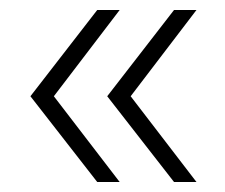

<svg xmlns="http://www.w3.org/2000/svg" viewBox="-20 -433 451 385"><path d="M41 -240 175 -413H220L88 -240L220 -68H175ZM195 -240 329 -413H374L242 -240L374 -68H329Z"/></svg>

Font: Montserrat Ace
Style: Light
Weight: 300
Designer: Julieta Ulanovsky
Foundry: Julieta Ulanovsky
Version: Version 1